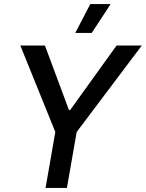

<svg xmlns="http://www.w3.org/2000/svg" viewBox="-20 -924 717 944"><path d="M204 0H309L357 -275L677 -700H553L325 -383H319L201 -700H80L252 -275ZM524 -904H424L350 -762H431Z"/></svg>

Font: Fixel Display Medium
Style: Italic
Weight: 500
Italic angle: -10°
Designer: AlfaBravo + MacPaw
Foundry: Kyrylo Tkachov, Marchela Mozhyna, Serhii Makarenko, Maria Weinstein, Zakhar Kryvoshyya
Version: Version 1.210;Glyphs 3.2 (3217)